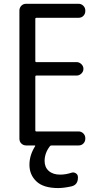

<svg xmlns="http://www.w3.org/2000/svg" viewBox="-20 -750 540 990"><path d="M115.2 0Q100.6 0 90.3 -9.8Q80.1 -19.5 80.1 -35.2V-695.3Q80.1 -710 89.8 -720.2Q99.6 -730.5 115.2 -730.5H384.8Q399.4 -730.5 409.7 -720.2Q419.9 -710 419.9 -695.3V-693.4Q419.9 -678.7 410.2 -668.5Q400.4 -658.2 384.8 -658.2H167Q162.1 -658.2 162.1 -653.3V-434.6Q162.1 -429.7 167 -429.7H375Q388.7 -429.7 399.4 -419.4Q410.2 -409.2 410.2 -395Q410.2 -380.9 399.4 -370.6Q388.7 -360.4 375 -360.4H167Q162.1 -360.4 162.1 -355.5V-77.1Q162.1 -72.3 167 -72.3H384.8Q399.4 -72.3 409.7 -62Q419.9 -51.8 419.9 -37.1V-35.2Q419.9 -20.5 410.2 -10.3Q400.4 0 384.8 0H246.1Q240.2 0 237.3 3.9Q210 39.1 210 80.1Q210 112.3 231.4 131.3Q252.9 150.4 290 150.4Q319.3 150.4 348.6 140.6Q360.4 136.7 371.1 143.6Q381.8 150.4 381.8 163.1V166Q381.8 203.1 348.6 210.9Q308.6 219.7 280.3 219.7Q204.1 219.7 168 185.5Q131.8 151.4 131.8 99.6Q131.8 49.8 161.1 3.9Q163.1 0 159.2 0Z"/></svg>

Font: Rounded-L Mgen+ 2m regular
Style: Regular
Weight: 400
Designer: [Source Han Sans]
Ryoko NISHIZUKA  (kana & ideographs); Paul D. Hunt (Latin, Greek & Cyrillic); Wenlong ZHANG  (bopomofo
Version: Version 1.059.20150602